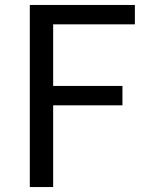

<svg xmlns="http://www.w3.org/2000/svg" viewBox="-20 -753 592 773"><path d="M100 -733V0H194V-329H473V-407H194V-655H523V-733Z"/></svg>

Font: Kinto Sans
Style: Regular
Weight: 400
Designer: Authors: Ryoko NISHIZUKA  (kana & ideographs); Paul D. Hunt (Latin, Greek & Cyrillic); Wenlong ZHANG  (bopomofo); Sandol
Foundry: Adobe Systems Incorporated, ookami Inc.
Version: Version 0.001